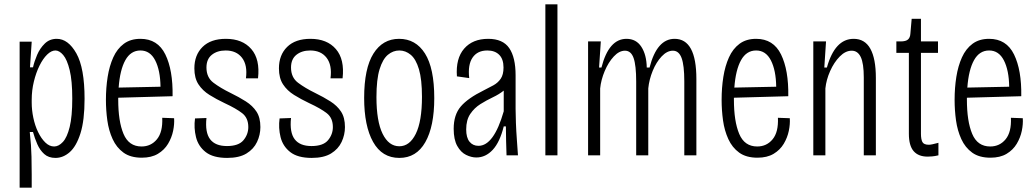

<svg xmlns="http://www.w3.org/2000/svg" viewBox="-20 -720 4799 890"><path d="M71 150V-527H127L119 -408H133Q139 -435 152 -465.5Q165 -496 187.5 -518Q210 -540 243 -540Q296 -540 334 -472.5Q372 -405 372 -262Q372 -162 353 -102Q334 -42 303.5 -15Q273 12 237 12Q205 12 185 -6Q165 -24 153 -51.5Q141 -79 133 -108H118Q125 -45 126 6.5Q127 58 127 89V150ZM231 -41Q252 -41 271.5 -62Q291 -83 303 -131.5Q315 -180 315 -263Q315 -346 303 -395Q291 -444 273 -465Q255 -486 237 -486Q218 -486 198.5 -467Q179 -448 163 -415.5Q147 -383 137 -342Q127 -301 127 -258V-244Q127 -210 134.5 -174Q142 -138 156.5 -108Q171 -78 190 -59.5Q209 -41 231 -41Z M637 11Q585 11 552.5 -12.5Q520 -36 502 -75.5Q484 -115 477.5 -162Q471 -209 471 -257Q471 -313 479 -363.5Q487 -414 505 -454Q523 -494 554 -517Q585 -540 631 -540Q711 -540 746.5 -467.5Q782 -395 780 -274L528 -267Q528 -263 528 -258Q528 -158 552.5 -99.5Q577 -41 636 -41Q680 -41 707.5 -74.5Q735 -108 732 -174L787 -172Q789 -145 782.5 -113.5Q776 -82 759 -53.5Q742 -25 712 -7Q682 11 637 11ZM631 -486Q586 -486 561 -441Q536 -396 530 -314L724 -318Q723 -394 699.5 -440Q676 -486 631 -486Z M1033 12Q968 12 933.5 -15Q899 -42 888.5 -84.5Q878 -127 884 -171L937 -173Q930 -106 954 -74.5Q978 -43 1032 -43Q1086 -43 1108.5 -70Q1131 -97 1131 -131Q1131 -173 1103 -195Q1075 -217 1021 -242Q983 -260 951 -280Q919 -300 900 -329Q881 -358 881 -403Q881 -465 919 -502.5Q957 -540 1027 -540Q1104 -540 1145 -492.5Q1186 -445 1176 -357H1120Q1128 -418 1102 -452Q1076 -486 1026 -486Q987 -486 962 -466Q937 -446 937 -407Q937 -361 969.5 -336.5Q1002 -312 1049 -289Q1088 -270 1119.5 -250Q1151 -230 1169 -202.5Q1187 -175 1187 -131Q1187 -95 1171.5 -62Q1156 -29 1122.5 -8.5Q1089 12 1033 12Z M1425 12Q1360 12 1325.5 -15Q1291 -42 1280.5 -84.5Q1270 -127 1276 -171L1329 -173Q1322 -106 1346 -74.5Q1370 -43 1424 -43Q1478 -43 1500.5 -70Q1523 -97 1523 -131Q1523 -173 1495 -195Q1467 -217 1413 -242Q1375 -260 1343 -280Q1311 -300 1292 -329Q1273 -358 1273 -403Q1273 -465 1311 -502.5Q1349 -540 1419 -540Q1496 -540 1537 -492.5Q1578 -445 1568 -357H1512Q1520 -418 1494 -452Q1468 -486 1418 -486Q1379 -486 1354 -466Q1329 -446 1329 -407Q1329 -361 1361.5 -336.5Q1394 -312 1441 -289Q1480 -270 1511.5 -250Q1543 -230 1561 -202.5Q1579 -175 1579 -131Q1579 -95 1563.5 -62Q1548 -29 1514.5 -8.5Q1481 12 1425 12Z M1831 12Q1751 12 1709.5 -62Q1668 -136 1668 -266Q1668 -403 1711 -471.5Q1754 -540 1830 -540Q1907 -540 1950 -472Q1993 -404 1993 -265Q1993 -134 1951.5 -61Q1910 12 1831 12ZM1831 -42Q1879 -42 1907.5 -100Q1936 -158 1936 -271Q1936 -352 1922 -399Q1908 -446 1884 -466Q1860 -486 1831 -486Q1802 -486 1778 -466Q1754 -446 1739.5 -399Q1725 -352 1725 -270Q1725 -158 1753.5 -100Q1782 -42 1831 -42Z M2188 10Q2165 10 2140.5 -2Q2116 -14 2099.5 -43.5Q2083 -73 2083 -123Q2083 -188 2116 -226.5Q2149 -265 2222 -301Q2246 -313 2267 -324.5Q2288 -336 2301 -355Q2314 -374 2314 -407Q2314 -446 2294 -466Q2274 -486 2239 -486Q2193 -486 2170.5 -453Q2148 -420 2155 -358L2098 -366Q2092 -449 2131.5 -494.5Q2171 -540 2243 -540Q2311 -540 2340.5 -497Q2370 -454 2370 -371V-215Q2370 -189 2371.5 -150Q2373 -111 2376 -71Q2379 -31 2381 0H2328Q2327 -31 2326 -67Q2325 -103 2325 -134H2315Q2297 -61 2264 -25.5Q2231 10 2188 10ZM2198 -44Q2269 -44 2315 -204V-300Q2294 -283 2264.5 -269Q2235 -255 2207 -237.5Q2179 -220 2160 -192Q2141 -164 2141 -120Q2141 -82 2156.5 -63Q2172 -44 2198 -44Z M2508 0V-700H2564V0Z M2706 0V-528H2765L2757 -407H2768Q2802 -540 2884 -540Q2929 -540 2953 -503Q2977 -466 2978 -407H2991Q3025 -540 3107 -540Q3208 -540 3208 -354V0H3152V-343Q3152 -417 3139.5 -451Q3127 -485 3099 -485Q3072 -485 3047 -458.5Q3022 -432 3005.5 -391.5Q2989 -351 2985 -310V0H2929V-342Q2929 -417 2917 -451Q2905 -485 2877 -485Q2850 -485 2825 -458Q2800 -431 2783 -390.5Q2766 -350 2762 -310V0Z M3491 11Q3439 11 3406.5 -12.5Q3374 -36 3356 -75.5Q3338 -115 3331.5 -162Q3325 -209 3325 -257Q3325 -313 3333 -363.5Q3341 -414 3359 -454Q3377 -494 3408 -517Q3439 -540 3485 -540Q3565 -540 3600.5 -467.5Q3636 -395 3634 -274L3382 -267Q3382 -263 3382 -258Q3382 -158 3406.5 -99.5Q3431 -41 3490 -41Q3534 -41 3561.5 -74.5Q3589 -108 3586 -174L3641 -172Q3643 -145 3636.5 -113.5Q3630 -82 3613 -53.5Q3596 -25 3566 -7Q3536 11 3491 11ZM3485 -486Q3440 -486 3415 -441Q3390 -396 3384 -314L3578 -318Q3577 -394 3553.5 -440Q3530 -486 3485 -486Z M3750 0V-528H3809L3801 -407H3813Q3850 -540 3937 -540Q3989 -540 4014.5 -494Q4040 -448 4040 -359V0H3984V-361Q3984 -426 3970 -455.5Q3956 -485 3928 -485Q3899 -485 3872.5 -458Q3846 -431 3828 -390.5Q3810 -350 3806 -310V0Z M4280 6Q4237 6 4215 -19.5Q4193 -45 4193 -100V-475H4135V-528H4155Q4179 -528 4189 -537Q4199 -546 4200 -564L4206 -633H4249V-528H4328V-475H4249V-100Q4249 -75 4255.5 -62Q4262 -49 4286 -49Q4297 -49 4330 -58V0Q4313 4 4300.5 5Q4288 6 4280 6Z M4571 11Q4519 11 4486.5 -12.5Q4454 -36 4436 -75.5Q4418 -115 4411.5 -162Q4405 -209 4405 -257Q4405 -313 4413 -363.5Q4421 -414 4439 -454Q4457 -494 4488 -517Q4519 -540 4565 -540Q4645 -540 4680.5 -467.5Q4716 -395 4714 -274L4462 -267Q4462 -263 4462 -258Q4462 -158 4486.5 -99.5Q4511 -41 4570 -41Q4614 -41 4641.5 -74.5Q4669 -108 4666 -174L4721 -172Q4723 -145 4716.5 -113.5Q4710 -82 4693 -53.5Q4676 -25 4646 -7Q4616 11 4571 11ZM4565 -486Q4520 -486 4495 -441Q4470 -396 4464 -314L4658 -318Q4657 -394 4633.5 -440Q4610 -486 4565 -486Z"/></svg>

Font: Bricolage Grotesque 12pt Condensed ExtraLight
Style: Regular
Weight: 200
Width: 3
Designer: Mathieu Triay
Foundry: Atelier Triay
Version: Version 1.001; ttfautohint (v1.8.4.7-5d5b);gftools[0.9.33.de